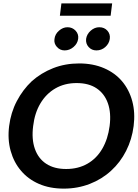

<svg xmlns="http://www.w3.org/2000/svg" viewBox="-20 -1107 818 1135"><path d="M357 8Q274 8 210 -20Q146 -48 104 -98Q62 -147 43 -215Q24 -283 34 -362Q44 -442 79.5 -509.5Q115 -577 168 -627Q223 -676 294 -704Q365 -732 448 -732Q530 -732 595 -704Q660 -676 702 -626Q744 -576 762 -508.5Q780 -441 770 -362Q760 -283 725.5 -215Q691 -147 637 -98Q583 -48 511 -20Q439 8 357 8ZM371 -108Q442 -108 496.5 -139Q551 -170 584.5 -227.5Q618 -285 628 -362Q638 -439 618 -496Q598 -553 551.5 -584.5Q505 -616 433 -616Q362 -616 307.5 -584.5Q253 -553 219 -496Q185 -439 176 -362Q166 -285 186 -227.5Q206 -170 253 -139Q300 -108 371 -108ZM442 -877Q438 -849 414.5 -829Q391 -809 362 -809Q335 -809 316.5 -829.5Q298 -850 302 -876Q305 -905 328.5 -925.5Q352 -946 379 -946Q408 -946 427 -925.5Q446 -905 442 -877ZM629 -877Q625 -849 602.5 -829Q580 -809 550 -809Q522 -809 504 -829Q486 -849 489 -877Q493 -905 516 -925.5Q539 -946 567 -946Q597 -946 615 -925.5Q633 -905 629 -877ZM334 -1014 343 -1087H643L634 -1014Z"/></svg>

Font: Aleo
Style: Bold Italic
Weight: 700
Italic angle: -7°
Version: Version 2.001;gftools[0.9.29]